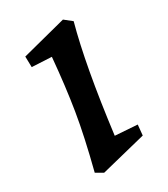

<svg xmlns="http://www.w3.org/2000/svg" viewBox="-138 -576 571 654"><g transform="rotate(-30 147.5 -249.0)"><path d="M120 -419 43 -423 42 -465 216 -510 245 -487Q204 -338 171 -79L258 -73L254 -32L77 12L49 -4Q81 -129 95.5 -218Q110 -307 120 -419Z"/></g></svg>

Font: Andada Pro SemiBold
Style: Italic
Weight: 600
Italic angle: -6.99998°
Designer: Carolina Giovagnoli
Foundry: Huerta Tipografica
Version: Version 3.005